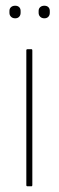

<svg xmlns="http://www.w3.org/2000/svg" viewBox="-20 -651 206 671"><path d="M76 0Q72 0 72 -4V-475Q72 -479 76 -479H90Q93 -479 93 -475V-4Q93 0 90 0ZM33 -587Q24 -587 18.5 -592.5Q13 -598 13 -606V-613Q13 -621 18.5 -626Q24 -631 33 -631Q42 -631 47 -626Q52 -621 52 -613V-606Q52 -598 47 -592.5Q42 -587 33 -587ZM135 -587Q126 -587 120.5 -592.5Q115 -598 115 -606V-613Q115 -621 120.5 -626Q126 -631 135 -631Q144 -631 149 -626Q154 -621 154 -613V-606Q154 -598 149 -592.5Q144 -587 135 -587Z"/></svg>

Font: Sofia Sans Condensed Thin
Style: Regular
Weight: 250
Version: Version 4.100